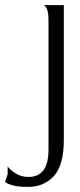

<svg xmlns="http://www.w3.org/2000/svg" viewBox="-122 -488 315 752"><path d="M-12 244Q-52 244 -74 237.5Q-96 231 -102 224L-92 194V164Q-83 177 -61 191Q-39 205 -10 205Q28 205 48 179Q68 153 68 95V-408Q68 -440 61.5 -453.5Q55 -467 48 -468H128V59Q128 159 89 201.5Q50 244 -12 244Z"/></svg>

Font: Red Rose Light
Style: Regular
Weight: 300
Designer: Jaikishan Patel
Version: Version 1.001; ttfautohint (v1.8.3)